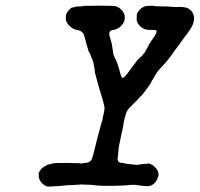

<svg xmlns="http://www.w3.org/2000/svg" viewBox="-20 -660 722 694"><path d="M303 -639Q332 -640 378 -639Q396 -639 403 -636Q420 -628 428 -612Q433 -601 430 -587Q428 -576 415 -564Q406 -555 391 -552Q382 -551 380 -549Q376 -546 375 -540Q374 -535 380 -516Q385 -500 385 -496Q385 -493 386 -489Q387 -481 389 -470Q389 -464 395 -451Q400 -441 400 -440.5Q400 -440 400.5 -440Q401 -440 402.5 -435Q404 -430 406.5 -423.5Q409 -417 410 -413Q416 -388 419 -382Q420 -380 422 -379Q426 -378 431 -383Q435 -386 458 -418Q470 -434 474 -439Q479 -446 480 -446Q481 -446 486 -452Q487 -453 487.5 -453Q488 -453 490 -455Q492 -457 496 -462Q505 -471 505 -474Q505 -474 506.5 -476Q508 -478 507.5 -478.5Q507 -479 509 -481Q513 -486 512 -487Q512 -487 515 -491L519 -500L526 -510V-511Q546 -538 546 -545Q546 -548 545 -550Q542 -552 526 -552Q514 -552 509 -553Q495 -556 484 -568Q478 -575 476 -580Q474 -583 474 -591.5Q474 -600 474.5 -603.5Q475 -607 475 -607Q473 -607 476 -612Q479 -618 485 -625Q496 -636 508 -638Q513 -639 524.5 -639Q536 -639 536 -639Q537 -637 564 -637Q585 -637 587 -636.5Q589 -636 598.5 -635.5Q608 -635 612.5 -634.5Q617 -634 626 -635Q649 -635 659 -630Q665 -627 668 -624Q671 -621 671.5 -621Q672 -621 672 -621V-620Q677 -615 680 -605Q683 -593 680 -581Q677 -570 674 -565Q669 -555 653 -533Q649 -529 645 -523Q641 -517 637.5 -512.5Q634 -508 632 -505Q630 -502 625 -495Q620 -488 615 -482Q607 -470 597 -457Q589 -447 585.5 -442Q582 -437 579 -434Q572 -427 561 -415Q548 -401 542 -390Q534 -375 529 -368Q527 -365 527 -364Q527 -361 522 -355Q519 -351 516.5 -347Q514 -343 510.5 -338.5Q507 -334 502 -327.5Q497 -321 494.5 -318Q492 -315 492 -314L491 -315L482 -305Q477 -299 460 -282.5Q443 -266 442 -263Q438 -257 435 -248Q428 -224 427 -217Q426 -212 426 -209Q424 -195 419 -176Q418 -169 416.5 -163Q415 -157 414 -151Q412 -144 409 -125Q408 -112 407 -104Q407 -98 406 -94Q403 -81 409 -75Q413 -71 423 -71Q430 -71 430 -70Q430 -68 437 -68Q439 -68 442.5 -67.5Q446 -67 452.5 -66.5Q459 -66 464 -65Q474 -63 483 -65Q487 -66 491.5 -66.5Q496 -67 500 -67.5Q504 -68 509.5 -68Q515 -68 515 -69Q515 -70 518 -69Q528 -67 537 -59Q552 -46 553 -31Q554 -24 551 -21Q551 -20 549 -15Q547 -9 543 -3Q539 2 534.5 5.5Q530 9 525 11Q521 12 515 13Q503 13 481 10Q470 8 465 8Q450 8 440.5 9.5Q431 11 391 11.5Q351 12 337 11Q320 9 309 8Q292 8 280 7Q276 6 273 7Q264 8 240 9Q226 9 222.5 9.5Q219 10 214 10.5Q209 11 199 12Q189 13 182 13Q174 14 166 14Q152 15 147 13Q127 3 121 -16Q120 -20 120 -26.5Q120 -33 120 -36Q122 -39 122 -39L126 -45Q128 -48 128.5 -48.5Q129 -49 131.5 -51.5Q134 -54 134.5 -54Q135 -54 136.5 -55.5Q138 -57 139.5 -57.5Q141 -58 141.5 -58.5Q142 -59 145 -60.5Q148 -62 148 -62.5Q148 -63 150 -63.5Q152 -64 152.5 -64.5Q153 -65 155 -65.5Q157 -66 157 -66Q157 -66 161 -66.5Q165 -67 165 -67.5Q165 -68 169 -69Q175 -69 175 -70Q175 -71 222 -71Q223 -71 224 -71L268 -70L275 -69L280 -70Q280 -71 287 -71Q300 -71 308 -79Q313 -85 316 -97Q322 -119 334 -169Q337 -179 340 -190Q348 -223 349 -223Q350 -223 351 -228Q351 -230 350.5 -230Q350 -230 352 -237Q358 -263 358 -268Q358 -273 353 -293Q351 -299 349.5 -305Q348 -311 346 -317Q339 -338 332 -365Q330 -372 329 -376Q328 -380 325.5 -389Q323 -398 322.5 -399.5Q322 -401 322.5 -401Q323 -401 323 -406Q322 -409 321.5 -412Q321 -415 320.5 -416.5Q320 -418 320 -420Q318 -438 311 -451Q308 -459 305 -467Q303 -471 302 -471Q301 -471 294 -496Q285 -530 283 -535Q279 -544 269 -549Q267 -550 253 -553Q245 -555 236 -562Q231 -566 227 -571Q220 -580 218 -587Q218 -590 218 -595.5Q218 -601 218 -605Q220 -611 224 -617Q227 -622 233 -627.5Q239 -633 241 -633Q242 -632 247 -634Q254 -637 270 -637Q282 -638 283 -638L284 -639Q284 -639 286.5 -639Q289 -639 293 -639Q297 -639 303 -639Z"/></svg>

Font: TT2020 Style E
Style: Italic
Weight: 400
Italic angle: -15°
Version: Version 0.2.000